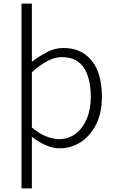

<svg xmlns="http://www.w3.org/2000/svg" viewBox="-20 -815 645 1072"><path d="M100 237V-795H158V-569V-470Q197 -500 241.5 -523.5Q286 -547 333 -547Q405 -547 453 -513Q501 -479 525 -418.5Q549 -358 549 -275Q549 -184 516 -119.5Q483 -55 430 -21Q377 13 314 13Q276 13 236.5 -4Q197 -21 158 -51V46V237ZM310 -38Q361 -38 401 -67.5Q441 -97 464 -150.5Q487 -204 487 -274Q487 -338 471 -388.5Q455 -439 419.5 -467.5Q384 -496 324 -496Q286 -496 245 -474.5Q204 -453 158 -412V-103Q201 -67 240.5 -52.5Q280 -38 310 -38Z"/></svg>

Font: Noto Sans TC Thin Light
Style: Regular
Weight: 300
Version: Version 2.004-H2;hotconv 1.0.118;makeotfexe 2.5.65603